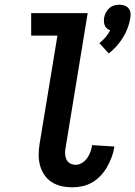

<svg xmlns="http://www.w3.org/2000/svg" viewBox="-20 -791 577 819"><path d="M444 -563 404 -607Q418 -618 430 -632Q442 -646 450 -662Q443 -664 436.5 -669.5Q430 -675 427 -682Q424 -689 423.5 -697.5Q423 -706 424 -715Q426 -726 431.5 -737Q437 -748 446 -756Q455 -764 466.5 -767.5Q478 -771 489 -771Q500 -771 510.5 -767.5Q521 -764 528 -756Q535 -748 536.5 -737Q538 -726 536 -715Q533 -694 525 -672.5Q517 -651 505 -631.5Q493 -612 477.5 -594.5Q462 -577 444 -563ZM289 8Q265 8 242.5 3Q220 -2 201 -14Q182 -26 169.5 -44.5Q157 -63 151 -84.5Q145 -106 145 -130Q145 -154 149 -178L225 -639H113V-735H354L260 -162Q257 -149 257.5 -136Q258 -123 263 -111.5Q268 -100 279 -94Q290 -88 303 -88Q317 -88 330.5 -96.5Q344 -105 352.5 -117.5Q361 -130 366 -144Q371 -158 373 -172L468 -166Q465 -144 457 -122.5Q449 -101 438 -81Q427 -61 411 -43.5Q395 -26 375 -14Q355 -2 333 3Q311 8 289 8Z"/></svg>

Font: Iosevka
Style: Bold Italic
Weight: 700
Italic angle: -9°
Monospace: yes
Designer: Belleve Invis
Foundry: Belleve Invis
Version: Version 32.5.0; ttfautohint (v1.8.4)